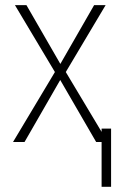

<svg xmlns="http://www.w3.org/2000/svg" viewBox="-20 -548 466 741"><path d="M82 -528.3 212.9 -301.3 343.3 -528.3H387.7L233.9 -270L395.5 0H351.1L212.4 -239.3L74.7 0H30.3L191.9 -270L37.6 -528.3ZM408.7 -51.8V172.9H372.1V-51.8Z"/></svg>

Font: Roboto Condensed ExtraLight
Style: Regular
Weight: 250
Designer: Christian Robertson
Foundry: Google
Version: Version 3.008; 2023